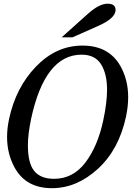

<svg xmlns="http://www.w3.org/2000/svg" viewBox="-20 -988 736 1021"><path d="M255.9 12.7Q117.2 12.7 57.1 -98.1Q17.6 -170.9 17.6 -259.3Q17.6 -305.2 28.3 -355.5Q64 -522.9 171.6 -634.3Q279.3 -745.6 418.5 -745.6Q559.6 -745.6 621.1 -635.3Q661.6 -562.5 661.6 -471.2Q661.6 -422.9 650.4 -369.1Q612.8 -192.9 500.5 -90.1Q388.2 12.7 255.9 12.7ZM267.6 -37.1Q368.2 -37.1 434.1 -123.8Q500 -210.4 529.3 -349.1Q549.3 -442.4 549.3 -511.7Q549.3 -595.2 517.3 -646.2Q485.4 -697.3 414.1 -697.3Q218.8 -697.3 145.5 -356.4Q128.4 -274.9 128.4 -214.8Q128.4 -119.6 162.4 -78.4Q196.3 -37.1 267.6 -37.1ZM365.7 -789.6H308.1L445.8 -913.1Q507.3 -968.3 551.8 -968.3Q594.7 -968.3 594.7 -935.1Q594.7 -890.6 499 -848.6Z"/></svg>

Font: Munson
Style: Italic
Weight: 400
Italic angle: -12°
Designer: Paul James MIller
Foundry: High-Logic / Made with FontCreator
Version: Version 2.10;May 5, 2019;FontCreator 11.5.0.2430 64-bit